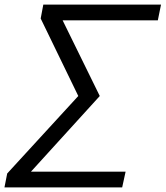

<svg xmlns="http://www.w3.org/2000/svg" viewBox="-38 -820 725 840"><path d="M-18.5 0 -6.5 -61 304.5 -400 140 -739 151.5 -800H666.5L652.5 -731H236L398.5 -400L97.5 -69H511.5L496.5 0Z"/></svg>

Font: Victor Mono Thin
Style: Italic
Weight: 100
Italic angle: -12°
Monospace: yes
Designer: Rune Bjørnerås
Version: Version 1.561;gftools[0.9.30]